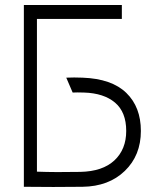

<svg xmlns="http://www.w3.org/2000/svg" viewBox="-20 -753 640 774"><path d="M471.2 -732.9V-676.8H128.9V-61Q205.1 -58.1 304.2 -60.1Q393.6 -62 441.2 -106.4Q488.8 -150.9 488.8 -225.1Q488.8 -301.3 443.6 -339.4Q398.4 -377.4 318.8 -379.9Q289.6 -380.9 272.9 -379.9L247.1 -439.9Q278.8 -441.4 313 -439.9Q430.7 -435.5 489.3 -378.4Q547.9 -321.3 547.9 -225.1Q547.9 -126.5 483.2 -64Q418.5 -1.5 313 0Q194.8 1.5 76.2 0V-732.9Z"/></svg>

Font: Kreadon Light
Style: Regular
Weight: 300
Designer: kohakuno
Foundry: StudioGnu
Version: Version 1.000;Glyphs 3.1.2 (3151)